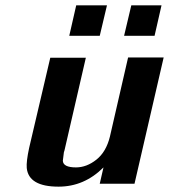

<svg xmlns="http://www.w3.org/2000/svg" viewBox="-20 -687 632 718"><path d="M444 -553 471 -667H584L558 -553ZM239 -553 265 -667H380L353 -553ZM89 -134 168 -471H301L221 -124L219 -118Q215 -89 215 -86Q216 -61 264 -61Q304 -61 340.5 -90Q377 -119 391 -176L459 -472H592L483 0H353L367 -61Q295 11 199 11Q87 11 80 -59Q78 -83 89 -134Z"/></svg>

Font: Coval
Style: ExtraBold Italic
Weight: 800
Foundry: Context Ltd
Version: Version 001.000